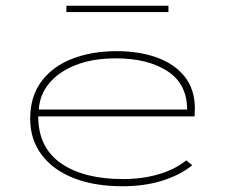

<svg xmlns="http://www.w3.org/2000/svg" viewBox="-20 -638 790 668"><path d="M406 10Q308 10 236 -18.5Q164 -47 124.5 -100Q85 -153 85 -225Q85 -302 124 -354.5Q163 -407 231 -433.5Q299 -460 386 -460Q464 -460 525.5 -438Q587 -416 622.5 -371.5Q658 -327 658 -260Q658 -251 657.5 -246Q657 -241 657 -233H113Q113 -125 192 -70Q271 -15 408 -15Q476 -15 533 -32Q590 -49 628 -80L649 -63Q605 -28 543.5 -9Q482 10 406 10ZM115 -257H631Q631 -346 562.5 -390.5Q494 -435 383 -435Q302 -435 243 -411.5Q184 -388 151 -348Q118 -308 115 -257ZM211 -596V-618H566V-596Z"/></svg>

Font: Inconsolata ExtraExpanded ExtraLight
Style: Regular
Weight: 200
Width: 8
Monospace: yes
Designer: Raph Levien, Cyreal, Brenton Simpson
Foundry: Raph Levien, Cyreal, Google
Version: Version 3.100; ttfautohint (v1.8.4.7-5d5b)